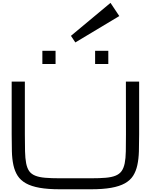

<svg xmlns="http://www.w3.org/2000/svg" viewBox="-20 -1330 1072 1365"><path d="M828.1 -1215.8 765.6 -1309.6 484.4 -1075.2 515.6 -1028.3ZM969.2 -750V-375Q969.2 -308.6 967.5 -253.9Q965.8 -199.2 956.3 -155.8Q946.8 -112.3 926.3 -80.1Q905.8 -47.9 867.7 -26.6Q829.6 -5.4 770.8 5.1Q711.9 15.6 626 15.6H406.2Q320.3 15.6 261.5 5.1Q202.6 -5.4 164.6 -26.6Q126.5 -47.9 105.7 -80.1Q85 -112.3 75.4 -155.8Q65.9 -199.2 64.5 -253.9Q63 -308.6 63 -375V-750H156.7V-375Q156.7 -304.7 158 -254.2Q159.2 -203.6 166 -168.9Q172.9 -134.3 187.7 -113.3Q202.6 -92.3 230.5 -81.1Q258.3 -69.8 301 -66.2Q343.8 -62.5 406.2 -62.5H626Q688 -62.5 731 -66.2Q773.9 -69.8 801.5 -81.1Q829.1 -92.3 844.2 -113.3Q859.4 -134.3 866.5 -168.9Q873.5 -203.6 874.5 -254.2Q875.5 -304.7 875.5 -375L875 -750ZM375 -968.8H281.2V-875H375ZM750 -968.8H656.2V-875H750Z"/></svg>

Font: Michroma
Style: Regular
Weight: 400
Version: Version 1.000